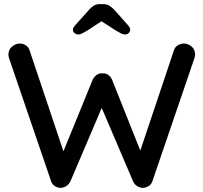

<svg xmlns="http://www.w3.org/2000/svg" viewBox="-20 -915 991 935"><path d="M876 -703Q896 -703 913 -688.5Q930 -674 930 -649Q930 -642 927 -632L722 -32Q717 -17 704 -9Q691 -1 677 0Q663 0 649 -8Q635 -16 628 -32L470 -402L479 -398L323 -32Q315 -16 301.5 -8Q288 0 273 0Q260 -1 247 -9Q234 -17 229 -32L24 -632Q21 -642 21 -649Q21 -674 39 -688.5Q57 -703 76 -703Q92 -703 105.5 -694.5Q119 -686 124 -670L297 -154H279L431 -526Q438 -541 450.5 -550Q463 -559 479 -558Q495 -559 507.5 -550Q520 -541 526 -526L670 -165L655 -157L827 -670Q832 -686 846 -694.5Q860 -703 876 -703ZM490 -822 405 -766Q391 -758 380.5 -752.5Q370 -747 362 -747Q351 -747 343 -754Q335 -761 335 -769Q335 -776 338 -781Q341 -786 348 -794L416 -870Q427 -882 438.5 -888.5Q450 -895 467 -895H482Q499 -895 510.5 -888.5Q522 -882 534 -870L601 -795Q609 -786 611.5 -781Q614 -776 614 -769Q614 -761 606.5 -754Q599 -747 588 -747Q579 -747 569 -752.5Q559 -758 545 -766L459 -821Z"/></svg>

Font: Quicksand SemiBold
Style: Regular
Weight: 600
Designer: Andrew Paglinawan
Foundry: Andrew Paglinawan
Version: Version 3.004